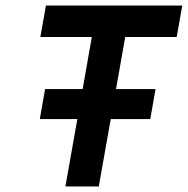

<svg xmlns="http://www.w3.org/2000/svg" viewBox="-20 -670 675 690"><path d="M142 -350H277L310 -537H125L145 -650H635L615 -537H430L397 -350H539L520 -242H378L335 0H215L258 -242H123Z"/></svg>

Font: Overused Grotesk SemiBold
Style: Italic
Weight: 600
Italic angle: -10°
Version: Version 0.003